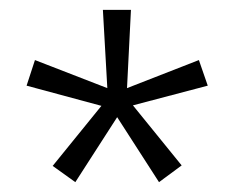

<svg xmlns="http://www.w3.org/2000/svg" viewBox="-20 -756 476 390"><path d="M303 -386 218 -518 133 -386 87 -419 186 -541 34 -582 51 -634 198 -577 189 -736H246L238 -577L384 -634L402 -582L250 -542L349 -420Z"/></svg>

Font: Trujillo Light
Style: Regular
Weight: 300
Designer: Fira Sans original fonts by bBox Type GmbH, Carrois Corporate GbR, & Edenspiekermann AG / Changes by Cristiano Sobral
Foundry: Fira Sans original fonts by bBox Type GmbH, Carrois Corporate GbR, & Edenspiekermann AG / Changes by Cristiano Sobral
Version: Version 4.301;July 28, 2020;FontCreator 13.0.0.2655 64-bit